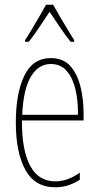

<svg xmlns="http://www.w3.org/2000/svg" viewBox="-20 -783 420 813"><path d="M195 -537Q248 -537 278 -503Q308 -469 321 -415Q334 -361 334 -301V-273H73Q72 -148 107.5 -81.5Q143 -15 214 -15Q266 -15 318 -52V-22Q297 -8 271 1Q245 10 214 10Q128 10 87.5 -63.5Q47 -137 47 -264Q47 -388 83 -462.5Q119 -537 195 -537ZM195 -512Q143 -512 111 -459Q79 -406 74 -297H310Q311 -356 299.5 -404.5Q288 -453 262.5 -482.5Q237 -512 195 -512ZM205 -763Q218 -740 236.5 -708Q255 -676 271.5 -649.5Q288 -623 294 -613V-606H279Q258 -632 234 -667.5Q210 -703 190 -733Q171 -705 146.5 -668Q122 -631 102 -606H86V-613Q97 -629 113 -656Q129 -683 146 -712Q163 -741 175 -763Z"/></svg>

Font: Noto Sans Lao UI ExtCond Thin
Style: Regular
Weight: 100
Width: 2
Designer: Monotype Design Team
Foundry: Monotype Imaging Inc.
Version: Version 2.000; ttfautohint (v1.8.4.7-5d5b)